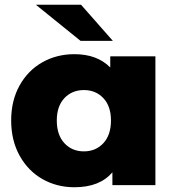

<svg xmlns="http://www.w3.org/2000/svg" viewBox="-20 -779 735 808"><path d="M634 -542V0H453V-54Q400 9 293 9Q219 9 158.5 -25.5Q98 -60 62.5 -124Q27 -188 27 -272Q27 -356 62.5 -419.5Q98 -483 158.5 -517Q219 -551 293 -551Q389 -551 444 -495V-542ZM447 -272Q447 -332 415 -366Q383 -400 333 -400Q283 -400 251 -366Q219 -332 219 -272Q219 -211 251 -176.5Q283 -142 333 -142Q383 -142 415 -176.5Q447 -211 447 -272ZM131 -759H321L455 -607H319Z"/></svg>

Font: Montserrat Alternates ExtraBold
Style: Regular
Weight: 800
Designer: Julieta Ulanovsky
Foundry: Julieta Ulanovsky
Version: Version 7.200